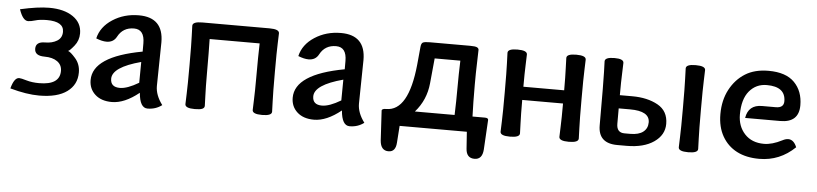

<svg xmlns="http://www.w3.org/2000/svg" viewBox="-38 -616 3974 934"><g transform="rotate(5 1948.5 -149.5)"><path d="M158.7 5.4Q97.2 5.4 16.6 -17.1Q30.8 -70.8 55.2 -70.8Q64.5 -70.8 91.6 -62.7Q118.7 -54.7 153.8 -54.7Q254.4 -54.7 254.4 -123Q254.4 -152.3 231.4 -168.9Q208.5 -185.5 168.9 -185.5Q120.1 -185.5 120.1 -220.2Q120.1 -254.4 165 -254.4Q199.7 -254.4 223.6 -269Q247.6 -283.7 247.6 -313.5Q247.6 -363.8 165 -363.8Q130.9 -363.8 108.9 -357.2Q86.9 -350.6 73.7 -350.6Q47.9 -350.6 29.8 -404.8Q116.2 -424.3 170.9 -424.3Q244.1 -424.3 287.6 -394.3Q331.1 -364.3 331.1 -313Q331.1 -278.3 309.6 -251.7Q288.1 -225.1 280.3 -223.1Q292 -220.2 316.9 -191.9Q341.8 -163.6 341.8 -123Q341.8 -63.5 294.7 -29.1Q247.6 5.4 158.7 5.4Z M546.9 -65.9Q583 -65.9 638.7 -99.1L639.6 -200.7Q501 -163.6 501 -106.9Q501 -65.9 546.9 -65.9ZM689.5 22.5Q651.9 22.5 646 -50.8Q575.7 5.9 513.7 5.9Q461.9 5.9 431.9 -21.5Q401.9 -48.8 401.9 -91.8Q401.9 -207.5 642.1 -251.5V-292Q642.1 -359.9 590.8 -359.9Q536.6 -359.9 511.7 -313Q496.6 -284.2 462.4 -284.2Q440.9 -284.2 411.6 -295.9Q424.8 -353 480.7 -389.4Q536.6 -425.8 608.9 -425.8Q729 -425.8 729 -304.2L725.6 -90.8Q725.6 -45.9 759.8 -0.5Q729.5 22.5 689.5 22.5Z M1247.6 4.9Q1200.2 4.9 1200.2 -15.1Q1200.2 -27.8 1201.9 -66.2Q1203.6 -104.5 1203.6 -173.3Q1203.6 -284.7 1205.6 -340.8H961.4Q962.9 -284.7 962.9 -173.3Q962.9 -104.5 964.6 -66.2Q966.3 -27.8 966.3 -15.1Q966.3 -4.9 955.6 0Q944.8 4.9 918.9 4.9Q871.6 4.9 871.6 -15.1Q871.6 -27.8 873.3 -66.2Q875 -104.5 875 -208Q875 -311 873.3 -348.1Q871.6 -385.3 871.6 -397.9Q871.6 -418 918.9 -418H1247.6Q1294.9 -418 1294.9 -397.9Q1294.9 -385.3 1293.2 -348.1Q1291.5 -311 1291.5 -208Q1291.5 -104.5 1293.2 -66.2Q1294.9 -27.8 1294.9 -15.1Q1294.9 4.9 1247.6 4.9Z M1533.7 -65.9Q1569.8 -65.9 1625.5 -99.1L1626.5 -200.7Q1487.8 -163.6 1487.8 -106.9Q1487.8 -65.9 1533.7 -65.9ZM1676.3 22.5Q1638.7 22.5 1632.8 -50.8Q1562.5 5.9 1500.5 5.9Q1448.7 5.9 1418.7 -21.5Q1388.7 -48.8 1388.7 -91.8Q1388.7 -207.5 1628.9 -251.5V-292Q1628.9 -359.9 1577.6 -359.9Q1523.4 -359.9 1498.5 -313Q1483.4 -284.2 1449.2 -284.2Q1427.7 -284.2 1398.4 -295.9Q1411.6 -353 1467.5 -389.4Q1523.4 -425.8 1595.7 -425.8Q1715.8 -425.8 1715.8 -304.2L1712.4 -90.8Q1712.4 -45.9 1746.6 -0.5Q1716.3 22.5 1676.3 22.5Z M2295.4 127.4Q2255.9 127.4 2252.9 82L2247.1 -0.5H1918.9L1913.1 82Q1910.2 127.4 1875.5 127.4Q1837.4 127.4 1833.5 78.6Q1825.2 -57.6 1825.2 -66.9Q1825.2 -76.7 1847.2 -76.7Q1955.1 -76.7 1978 -303.7L1986.3 -391.1Q1987.8 -409.7 1996.3 -414.1Q2004.9 -418.5 2030.3 -418.5H2226.6Q2252.4 -418.5 2260.7 -414.1Q2269 -409.7 2269 -401.9Q2269 -385.7 2267.3 -338.4Q2265.6 -291 2265.6 -231.9Q2265.6 -141.6 2268.1 -76.7H2328.1Q2345.2 -76.7 2345.2 -66.9Q2345.2 -57.6 2336.9 78.6Q2333.5 127.4 2295.4 127.4ZM2180.7 -76.7Q2183.1 -143.1 2183.1 -212.4Q2183.1 -275.4 2185.5 -342.3H2060.1L2048.3 -219.7Q2040.5 -137.7 1986.8 -76.7Z M2745.1 4.9Q2697.8 4.9 2697.8 -15.1Q2697.8 -27.8 2699.5 -66.2Q2701.2 -104.5 2701.2 -178.2H2502Q2502 -104.5 2503.7 -66.2Q2505.4 -27.8 2505.4 -15.1Q2505.4 4.9 2458 4.9Q2410.6 4.9 2410.6 -15.1Q2410.6 -27.8 2412.4 -66.2Q2414.1 -104.5 2414.1 -208Q2414.1 -311 2412.4 -349.1Q2410.6 -387.2 2410.6 -400.4Q2410.6 -420.4 2458 -420.4Q2505.4 -420.4 2505.4 -400.4Q2505.4 -387.2 2503.7 -349.1Q2502 -311 2502 -242.7H2701.2Q2701.2 -311 2699.5 -349.1Q2697.8 -387.2 2697.8 -400.4Q2697.8 -420.4 2745.1 -420.4Q2792.5 -420.4 2792.5 -400.4Q2792.5 -387.2 2790.8 -349.1Q2789.1 -311 2789.1 -208Q2789.1 -104.5 2790.8 -66.2Q2792.5 -27.8 2792.5 -15.1Q2792.5 4.9 2745.1 4.9Z M3328.1 4.9Q3280.8 4.9 3280.8 -15.1Q3280.8 -27.8 3282.5 -66.2Q3284.2 -104.5 3284.2 -208Q3284.2 -311 3282.5 -349.1Q3280.8 -387.2 3280.8 -400.4Q3280.8 -420.4 3328.1 -420.4Q3375.5 -420.4 3375.5 -400.4Q3375.5 -387.2 3373.8 -349.1Q3372.1 -311 3372.1 -208Q3372.1 -104.5 3373.8 -66.2Q3375.5 -27.8 3375.5 -15.1Q3375.5 4.9 3328.1 4.9ZM3039.6 -59.6Q3081.5 -59.6 3103 -76.7Q3124.5 -93.8 3124.5 -123Q3124.5 -178.2 3028.8 -178.2H2973.1V-103Q2973.1 -59.6 3011.7 -59.6ZM3027.3 0H2981.9Q2888.2 0 2888.2 -87.9Q2888.2 -311 2886.5 -349.1Q2884.8 -387.2 2884.8 -400.4Q2884.8 -420.4 2932.1 -420.4Q2976.6 -420.4 2976.6 -400.4Q2976.6 -387.2 2974.9 -349.1Q2973.1 -311 2973.1 -242.7H3033.7Q3107.9 -242.7 3158.9 -214.4Q3210 -186 3210 -123Q3210 -68.8 3160.4 -34.4Q3110.8 0 3027.3 0Z M3675.3 6.8Q3611.3 6.8 3565.7 -16.8Q3520 -40.5 3494.1 -85.7Q3468.3 -130.9 3468.3 -193.8Q3468.3 -262.2 3496.1 -314.2Q3523.9 -366.2 3570.1 -395Q3616.2 -423.8 3683.6 -423.8Q3769 -423.8 3810.5 -381.3Q3852.1 -338.9 3852.1 -270Q3852.1 -185.5 3761.2 -185.5H3589.8Q3600.1 -250.5 3667 -250.5H3733.9Q3772.9 -250.5 3772.9 -282.7Q3772.9 -354 3681.2 -354Q3628.9 -354 3595.9 -314.5Q3563 -274.9 3563 -200.2Q3563 -142.6 3597.7 -105.2Q3632.3 -67.9 3691.9 -67.9Q3731.4 -67.9 3779.8 -92.8Q3795.4 -101.1 3808.1 -101.1Q3835 -101.1 3849.6 -64.9Q3775.4 6.8 3675.3 6.8Z"/></g></svg>

Font: Bainsley
Style: Regular
Weight: 400
Designer: Paul James MIller
Foundry: High-Logic / Made with FontCreator
Version: Version 1.411;March 28, 2021;FontCreator 13.0.0.2683 64-bit